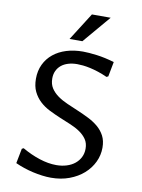

<svg xmlns="http://www.w3.org/2000/svg" viewBox="-101 -1009 803 1087"><g transform="rotate(10 300.5 -465.5)"><path d="M286.1 -65.9Q318.4 -65.9 345.7 -74.5Q373 -83 392.6 -98.9Q412.1 -114.7 423.1 -136.7Q434.1 -158.7 434.1 -185.5Q434.1 -217.3 419.2 -239.3Q404.3 -261.2 380.1 -277.8Q356 -294.4 324.7 -307.4Q293.5 -320.3 261.2 -333.7Q229 -347.2 197.8 -362.8Q166.5 -378.4 142.3 -400.9Q118.2 -423.3 103.3 -453.9Q88.4 -484.4 88.4 -527.8Q88.4 -573.7 106 -610.4Q123.5 -647 155 -672.6Q186.5 -698.2 229.7 -711.7Q272.9 -725.1 324.7 -725.1Q356.4 -725.1 404.3 -719Q452.1 -712.9 505.9 -696.8L489.7 -611.8L480 -606.9Q453.1 -619.1 427.7 -627.4Q402.3 -635.7 379.9 -640.6Q357.4 -645.5 338.4 -647.5Q319.3 -649.4 305.2 -649.4Q276.4 -649.4 253.2 -642.3Q230 -635.3 213.6 -621.8Q197.3 -608.4 188.2 -589.1Q179.2 -569.8 179.2 -545.4Q179.2 -512.7 194.1 -489.7Q209 -466.8 233.6 -449.2Q258.3 -431.6 289.6 -418Q320.8 -404.3 353.3 -390.6Q385.7 -377 417 -361.3Q448.2 -345.7 472.9 -325Q497.6 -304.2 512.5 -275.9Q527.3 -247.6 527.3 -208Q527.3 -164.6 508.5 -125.2Q489.7 -85.9 455.8 -55.9Q421.9 -25.9 374.3 -8.1Q326.7 9.8 269 9.8Q244.6 9.8 218 6.3Q191.4 2.9 164.6 -3.2Q137.7 -9.3 111.6 -18.1Q85.4 -26.9 62 -37.6L78.6 -123L88.4 -127.9Q138.2 -99.1 189.2 -82.5Q240.2 -65.9 286.1 -65.9ZM236.8 -782.2 337.4 -940.9H445.3L310.5 -782.2Z"/></g></svg>

Font: Proza Libre
Style: Regular
Weight: 400
Designer: Jasper de Waard
Foundry: Jasper de Waard
Version: Version 1.001; ttfautohint (v1.4.1.8-43bc)